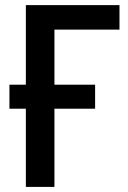

<svg xmlns="http://www.w3.org/2000/svg" viewBox="-20 -734 504 754"><path d="M449.2 -713.9V-617.7H193.8V-401.4H353.5V-307.1H193.8V0H81.5V-307.1H17.1V-401.4H81.5V-713.9Z"/></svg>

Font: Open Sans SemiCondensed SemiBold
Style: Regular
Weight: 600
Width: 4
Designer: Monotype Design Team
Foundry: Monotype Imaging Inc.
Version: Version 3.000